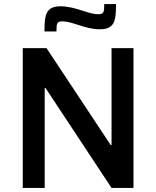

<svg xmlns="http://www.w3.org/2000/svg" viewBox="-20 -925 769 945"><path d="M199 -770H258C258 -808 259 -820 287 -820C309 -820 335 -812 363 -803C397 -792 431 -781 471 -781C545 -781 551 -823 551 -905H493C493 -867 492 -855 464 -855C439 -855 415 -863 388 -872C353 -883 316 -894 279 -894C205 -894 199 -852 199 -770ZM92 -688V0H200V-492H204L529 0H637V-688H529V-211H525L209 -688Z"/></svg>

Font: Saira UNSAM Medium
Style: Regular
Weight: 500
Designer: Hector Gatti with collaboration of the Omnibus-Type team
Foundry: Omnibus-Type
Version: Version 0.072;PS 000.072;hotconv 1.0.88;makeotf.lib2.5.64775